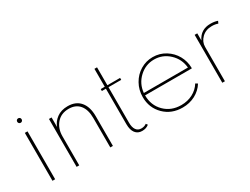

<svg xmlns="http://www.w3.org/2000/svg" viewBox="-58 -1120 2103 1615"><g transform="rotate(-30 994.0 -312.0)"><path d="M134.8 0H108.9V-465.3H134.8ZM106.2 -562.5Q100.1 -568.8 100.1 -578.1Q100.1 -587.4 106.2 -593.5Q112.3 -599.6 121.6 -599.6Q130.9 -599.6 137 -593.5Q143.1 -587.4 143.1 -578.1Q143.1 -568.8 137 -562.5Q130.9 -556.2 121.6 -556.2Q112.3 -556.2 106.2 -562.5Z M343.3 -465.3H368.7V-372.6Q384.3 -418 426.5 -449Q468.8 -480 532.2 -480Q610.4 -480 653.1 -429.9Q695.8 -379.9 695.8 -288.1V0H670.4V-285.2Q670.4 -367.2 633.5 -411.9Q596.7 -456.5 528.8 -456.5Q454.6 -456.5 411.6 -406.5Q368.7 -356.4 368.7 -282.7V0H343.3Z M846.2 -465.3H885.3V-639.2H910.6V-465.3H1034.2V-446.3H910.6V-101.1Q910.6 -55.7 928 -31.5Q945.3 -7.3 977.5 -7.3Q1007.3 -7.3 1027.8 -22.9L1039.6 -7.8Q1013.7 14.6 973.1 14.6Q931.2 14.6 908.2 -15.6Q885.3 -45.9 885.3 -101.1V-446.3H846.2Z M1118.2 -229.5Q1118.2 -298.8 1150.9 -356.7Q1183.6 -414.6 1238.5 -447.3Q1293.5 -480 1357.4 -480Q1425.3 -480 1480.7 -445.3Q1536.1 -410.6 1566.2 -356.2Q1596.2 -301.8 1597.2 -240.2Q1597.2 -236.3 1596.7 -232.9H1142.6Q1142.6 -135.7 1206.1 -72.5Q1269.5 -9.3 1367.2 -9.3Q1428.7 -9.3 1478.8 -35.4Q1528.8 -61.5 1558.1 -108.9L1578.1 -96.2Q1544.9 -43.5 1489.5 -14.4Q1434.1 14.6 1367.2 14.6Q1258.8 14.6 1188.5 -55.4Q1118.2 -125.5 1118.2 -229.5ZM1143.6 -255.4H1571.8Q1564 -341.3 1502.4 -398.9Q1440.9 -456.5 1357.9 -456.5Q1274.9 -456.5 1213.1 -398.7Q1151.4 -340.8 1143.6 -255.4Z M1758.3 0V-465.3H1783.7V-395.5Q1822.8 -480 1918.9 -480Q1958.5 -480 1988.3 -469.2L1978 -447.3Q1952.6 -457 1918.9 -457Q1859.9 -457 1821.8 -419.9Q1783.7 -382.8 1783.7 -333.5V0Z"/></g></svg>

Font: Spartan MB Thin
Style: Regular
Weight: 100
Designer: Matt Bailey, Mirko Velimirovic
Foundry: Matt Bailey
Version: Version 1.005